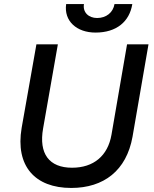

<svg xmlns="http://www.w3.org/2000/svg" viewBox="-20 -919 759 949"><path d="M332 10C493 10 605 -76 635 -243L714 -700H608L531 -253C513 -149 443 -90 336 -90C223 -90 171 -159 193 -284L266 -700H160L87 -287C55 -98 153 10 332 10ZM452 -758C556 -758 620 -812 634 -899H546C539 -857 505 -830 460 -830C418 -830 388 -858 395 -899H307C295 -815 359 -758 452 -758Z"/></svg>

Font: Fixel Display 20240404 Medium
Style: Italic
Weight: 500
Italic angle: -10°
Designer: AlfaBravo + MacPaw
Foundry: Kyrylo Tkachov, Marchela Mozhyna, Serhii Makarenko, Maria Weinstein, Zakhar Kryvoshyya
Version: Version 1.211;Glyphs 3.2 (3225)